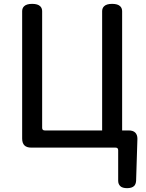

<svg xmlns="http://www.w3.org/2000/svg" viewBox="-20 -730 757 994"><path d="M674.8 232.4Q663.1 244.1 638.2 244.1Q613.3 244.1 602.5 233.4Q591.8 222.7 591.8 206.1V47.9Q591.8 41 588.4 37.6Q585 34.2 578.1 34.2H141.6Q118.2 34.2 106.4 22.5Q94.7 10.7 94.7 -12.7V-671.9Q94.7 -687.5 104.5 -697.3Q117.2 -710 146.5 -710Q175.8 -710 188.5 -697.3Q198.2 -687.5 198.2 -671.9V-68.4Q198.2 -61.5 201.7 -58.1Q205.1 -54.7 211.9 -54.7H508.8V-671.9Q508.8 -687.5 518.6 -697.3Q531.2 -710 560.5 -710Q589.8 -710 602.5 -697.3Q612.3 -687.5 612.3 -671.9V-54.7H646.5Q668.9 -54.7 680.2 -43.5Q691.4 -32.2 691.4 -11.7Q691.4 -10.7 684.6 206.1Q683.6 222.7 674.8 232.4Z"/></svg>

Font: TaiwanPearl
Style: Regular
Weight: 400
Version: Version 2.102